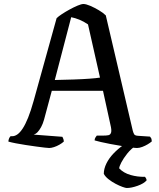

<svg xmlns="http://www.w3.org/2000/svg" viewBox="-20 -740 796 960"><path d="M226 0Q221 0 203 -2Q185 -4 160 -7.5Q135 -11 108.5 -15Q82 -19 59 -23.5Q36 -28 22 -32Q22 -40 25.5 -48Q29 -56 33 -59H42Q54 -59 67 -68Q80 -77 93.5 -97.5Q107 -118 120.5 -151.5Q134 -185 148 -235L263 -649Q272 -658 289.5 -669.5Q307 -681 328 -692.5Q349 -704 368 -712Q387 -720 397 -720Q410 -720 431 -711Q452 -702 474 -689Q496 -676 509 -663L644 -86Q647 -75 651 -68.5Q655 -62 670 -61L730 -57Q732 -53 735 -50Q738 -47 739 -33Q731 -26 718.5 -18.5Q706 -11 691.5 -5.5Q677 0 665 0Q656 0 634.5 -3Q613 -6 586 -10.5Q559 -15 532 -20Q505 -25 484 -30Q463 -35 453 -38Q453 -46 457.5 -53Q462 -60 464 -62H495Q512 -62 522 -64Q532 -66 535.5 -77.5Q539 -89 532 -117L495 -286H239L200 -141Q194 -120 185.5 -104.5Q177 -89 168 -79.5Q159 -70 148 -67L292 -56Q293 -53 296 -47Q299 -41 299 -32Q290 -24 277 -16.5Q264 -9 250 -4.5Q236 0 226 0ZM254 -340Q303 -341 347.5 -342.5Q392 -344 426.5 -346.5Q461 -349 480 -352L420 -618Q398 -633 377 -641.5Q356 -650 336 -654ZM614 200Q608 200 592.5 194.5Q577 189 558 179Q539 169 522.5 156Q506 143 499 129Q499 104 512 77.5Q525 51 547.5 27.5Q570 4 596 -14L664 -15Q636 3 616.5 27.5Q597 52 586.5 72.5Q576 93 576 102Q598 125 633 135Q668 145 705 144Q707 146 710 151.5Q713 157 713 162Q699 178 668 189Q637 200 614 200Z"/></svg>

Font: Texturina 12pt
Style: Regular
Weight: 400
Designer: Guillermo Torres Carreño
Foundry: Omnibus-Type
Version: Version 1.002